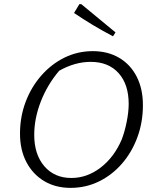

<svg xmlns="http://www.w3.org/2000/svg" viewBox="-20 -903 758 931"><path d="M322 8Q249 8 194 -25Q139 -58 108 -117Q77 -176 77 -255Q77 -337 104.5 -409.5Q132 -482 181 -537.5Q230 -593 293.5 -624Q357 -655 430 -655Q503 -655 558 -622.5Q613 -590 643 -531Q673 -472 673 -393Q673 -310 646 -237Q619 -164 571 -109Q523 -54 459.5 -23Q396 8 322 8ZM326 -40Q402 -40 467.5 -90Q533 -140 570 -226Q585 -265 594.5 -313Q604 -361 604 -399Q604 -494 555 -548.5Q506 -603 420 -603Q343 -603 267 -560Q210 -493 178 -411Q146 -329 146 -249Q146 -154 195 -97Q244 -40 326 -40ZM528 -727Q478 -753 431.5 -781Q385 -809 339 -840L365 -883H374L540 -746Z"/></svg>

Font: Piazzolla SC Light
Style: Italic
Weight: 300
Italic angle: -11.3°
Designer: Juan Pablo del Peral
Foundry: Huerta Tipografica
Version: Version 1.330